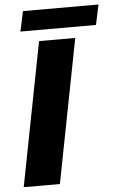

<svg xmlns="http://www.w3.org/2000/svg" viewBox="-58 -892 574 932"><g transform="rotate(-5 229.0 -426.0)"><path d="M19.2 0 155.2 -700H331.5L195.5 0ZM69.1 -754 90 -851.8H458.2L437.2 -754Z"/></g></svg>

Font: REM Medium
Style: Italic
Weight: 500
Italic angle: -11°
Designer: Octavio Pardo
Foundry: Ashler Design
Version: Version 1.005;gftools[0.9.28]